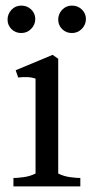

<svg xmlns="http://www.w3.org/2000/svg" viewBox="-20 -666 329 686"><path d="M28 0V-30Q41 -30 64 -33Q87 -36 107 -46V-385Q94 -390 76.5 -390.5Q59 -391 45 -389L36 -415L168 -470L188 -456V-46Q208 -36 231 -33Q254 -30 267 -30V0ZM56 -548Q35 -548 21 -562Q7 -576 7 -596Q7 -616 21 -631Q35 -646 56 -646Q77 -646 91.5 -632Q106 -618 106 -598Q106 -578 91.5 -563Q77 -548 56 -548ZM237 -548Q216 -548 202 -562Q188 -576 188 -596Q188 -616 202 -631Q216 -646 237 -646Q258 -646 272.5 -632Q287 -618 287 -598Q287 -578 272.5 -563Q258 -548 237 -548Z"/></svg>

Font: Joan
Style: Regular
Weight: 400
Designer: Paolo Biagini
Version: Version 1.001; ttfautohint (v1.8.4.7-5d5b);gftools[0.9.30]